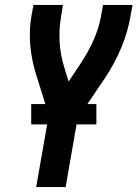

<svg xmlns="http://www.w3.org/2000/svg" viewBox="-20 -755 555 775"><path d="M126 0 177 -291 127 -450Q87 -577 107 -691L115 -735H234L227 -691Q208 -583 240 -481L257 -426L303 -495Q372 -598 388 -691L396 -735H515L507 -691Q485 -561 401 -436L293 -276L245 0ZM106 -253V-335H369V-253Z"/></svg>

Font: Iosevka SS08
Style: Bold Italic
Weight: 700
Italic angle: -10°
Monospace: yes
Designer: Belleve Invis
Foundry: Belleve Invis
Version: 2.1.0; ttfautohint (v1.8.2)